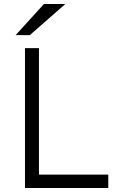

<svg xmlns="http://www.w3.org/2000/svg" viewBox="-20 -941 602 961"><path d="M58 -765 200 -921H307L129 -765ZM105 0V-700H175V-67H522V0Z"/></svg>

Font: Overpass Light
Style: Regular
Weight: 300
Designer: Delve Withrington, Thomas Jockin
Foundry: Delve Fonts
Version: Version 3.000;DELV;Overpass